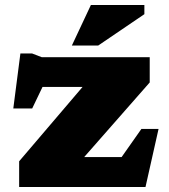

<svg xmlns="http://www.w3.org/2000/svg" viewBox="-20 -752 680 772"><path d="M57 0V-103.5L312 -402.5H151L109.5 -316H33.5L62 -537H109L148 -522H582V-420.5L318.5 -120.5H469L548.5 -233.5H617.5L565 0ZM269 -569 345.5 -732H560.5V-695L375 -569Z"/></svg>

Font: Newsreader Caption ExtraBold
Style: Regular
Weight: 800
Designer: Hugues Gentile
Foundry: Production Type
Version: Version 1.001